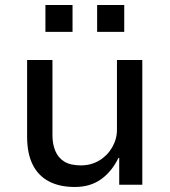

<svg xmlns="http://www.w3.org/2000/svg" viewBox="-20 -736 677 765"><path d="M278 9Q217 9 174.5 -13.5Q132 -36 110 -80.5Q88 -125 88 -192V-497H189V-197Q189 -162 200.5 -134.5Q212 -107 236.5 -92Q261 -77 302 -77Q343 -77 375.5 -96.5Q408 -116 427 -149Q446 -182 446 -219V-497H547V0H455V-107H452Q426 -53 383 -22Q340 9 278 9ZM367 -609V-716H475V-609ZM161 -609V-716H269V-609Z"/></svg>

Font: Nunito Sans 7pt Medium
Style: Regular
Weight: 500
Designer: Vernon Adams
Foundry: Vernon Adams
Version: Version 3.101;gftools[0.9.27]